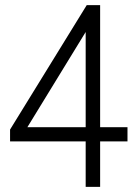

<svg xmlns="http://www.w3.org/2000/svg" viewBox="-20 -724 533 744"><path d="M312 0V-176H19V-222L316 -704H368V-231H474V-176H368V0ZM86 -231H312V-600Z"/></svg>

Font: Zen Kaku Gothic New
Style: Regular
Weight: 400
Designer: Yoshimichi Ohira
Foundry: Positype
Version: Version 1.001